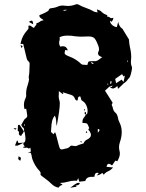

<svg xmlns="http://www.w3.org/2000/svg" viewBox="-20 -798 683 901"><path d="M383.3 -260.7Q382.8 -260.7 382.8 -261.2H383.3ZM377.4 -278.8 373.5 -280.3 377 -287.1 378.9 -286.6ZM385.3 -173.3Q382.8 -175.8 382.8 -176.8Q382.8 -178.7 384 -180.2Q385.3 -181.6 385.7 -182.6L389.6 -177.7ZM364.3 -129.9 356.9 -131.8 357.9 -135.3 364.7 -132.8ZM382.8 -261.2Q377.4 -261.2 377.4 -264.2V-267.6Q377.9 -269 377.9 -271Q377.9 -272.5 376.5 -273.4Q384.3 -272.5 384.3 -266.6Q384.3 -264.2 382.8 -261.2ZM269.5 -96.7Q273.9 -96.7 287.1 -100.6Q300.3 -101.6 308.6 -110.8Q311.5 -114.7 315.9 -114.7Q319.8 -114.7 325 -113.5Q330.1 -112.3 334 -112.3Q336.4 -112.3 338.9 -113.3Q353.5 -120.1 372.1 -125Q376.5 -137.7 389.6 -143.6Q406.7 -151.9 406.7 -164.6Q406.7 -172.9 399.9 -183.1Q394.5 -188.5 394.5 -190.9Q394.5 -193.4 398.9 -195.8Q394.5 -209.5 389.6 -216.8Q385.3 -221.2 366.7 -221.2Q366.7 -226.6 367.2 -229Q367.2 -239.3 376.5 -249.5Q380.4 -254.9 383.3 -260.7Q384.3 -261.2 385.7 -261.5Q387.2 -261.7 388.7 -263.2Q391.1 -270 391.1 -277.8Q391.1 -286.6 388.2 -295.9Q381.8 -314.5 369.6 -322.8Q360.8 -327.1 359.9 -335Q359.4 -339.8 356.4 -345.7Q345.7 -345.7 345.7 -335.4Q345.7 -328.1 342.3 -326.2Q335 -326.2 331.5 -335Q327.1 -348.1 314.5 -352.5L273.9 -365.2L277.3 -357.4Q276.4 -357.4 274.9 -356Q269 -361.3 256.3 -370.6Q256.3 -359.4 255.9 -354.7Q255.4 -350.1 255.4 -346.2Q255.4 -336.9 258.3 -328.1Q260.7 -321.3 260.7 -313.5Q260.7 -284.7 246.1 -206.5Q244.1 -216.8 243.7 -226.1Q243.7 -242.2 237.3 -255.4Q227.1 -242.7 224.1 -228.5Q221.2 -214.4 220.7 -199.7Q220.2 -189 219.2 -178.7Q224.6 -173.3 231 -168L238.3 -177.7Q241.7 -172.9 246.6 -151.9Q258.8 -101.1 262.9 -98.9Q267.1 -96.7 269.5 -96.7ZM502 -389.6Q504.9 -389.6 508.8 -396.5L494.6 -392.1Q499.5 -389.6 502 -389.6ZM390.1 -493.2Q392.6 -505.9 395.5 -508.5Q398.4 -511.2 418.5 -511.2Q420.9 -510.7 423.8 -510.7Q431.2 -510.7 437.3 -513.9Q443.4 -517.1 448.5 -521.5Q453.6 -525.9 459.5 -529.8Q439.9 -535.6 439.9 -547.4Q439.9 -550.8 441.4 -554.2Q444.8 -561 444.8 -567.4Q444.3 -578.1 439.5 -587.9Q429.2 -614.7 420.4 -620.8Q411.6 -627 395.5 -627L364.3 -626Q347.7 -626 331.1 -627.9Q317.9 -630.9 296.4 -630.9Q274.9 -630.9 259.8 -623.5L260.3 -613.8Q260.3 -610.4 259.3 -607.9Q257.3 -602.1 257.3 -596.7Q257.3 -589.8 262.2 -579.6Q269.5 -581.1 274.9 -581.1Q292.5 -581.1 298.3 -561.5Q290 -563.5 286.1 -563.5Q283.2 -553.7 283.2 -548.3Q283.2 -542.5 297.4 -536.1L305.7 -532.7Q337.4 -521 361.8 -497.1Q365.7 -493.2 390.1 -493.2ZM524.9 -407.7 550.8 -424.3 559.6 -413.1 565.9 -442.9 559.6 -439.5 552.7 -450.2 520.5 -427.7ZM439 -175.3Q447.3 -184.1 447.3 -187.5Q447.3 -190.9 439 -193.4ZM501 -404.3 504.4 -415 498.5 -417.5 497.1 -405.3ZM415 -497.6 419.9 -501.5 408.2 -506.3 406.7 -503.4ZM283.7 -747.6Q288.6 -747.6 294.4 -752.4L275.9 -751Q279.3 -747.6 283.7 -747.6ZM579.1 -506.8V-514.6H576.7L577.1 -506.8ZM486.3 -400.4 488.3 -403.8 484.4 -405.8 482.9 -403.3ZM95.2 -207 97.2 -207.5V-215.3H94.2ZM254.9 82.5Q236.3 79.6 221.2 64.5Q208.5 51.8 193.4 41Q180.7 30.8 177.2 28.8Q169.9 24.4 169.9 19Q169.9 16.6 170.9 13.7Q170.9 11.2 166.5 5.4Q144 -18.1 132.8 -48.8Q129.4 -57.6 128.4 -67.4Q126 -80.1 122.8 -81.1Q119.6 -82 116.7 -82L109.4 -81.5L125 -86.9L122.6 -105Q120.6 -104 118.2 -102.3Q115.7 -100.6 114.7 -100.6Q111.8 -105 105.5 -105L94.2 -104.5Q90.3 -104.5 87.4 -107.9L96.7 -111.3Q89.4 -117.7 89.4 -123Q89.4 -125.5 90.8 -128.4Q99.1 -130.4 99.1 -143.1L99.6 -144.5Q99.6 -156.7 95.7 -178.7Q95.7 -180.2 92.3 -181.6Q93.3 -185.1 93.3 -188.5Q93.3 -197.3 85.4 -201.7Q84 -203.1 79.6 -211.4L92.8 -234.9Q95.2 -239.3 99.1 -241.7Q107.9 -247.1 107.9 -255.9L103 -288.1L95.2 -285.6Q92.3 -295.9 92.3 -305.7Q92.3 -321.3 99.6 -336.4Q103 -343.8 103 -348.6L102.5 -357.9Q102.5 -377.9 109.4 -397Q116.2 -419.4 116.2 -425.3Q116.2 -429.7 114.7 -435.5Q114.7 -440.4 115.7 -443.8Q118.2 -451.2 119.1 -499Q119.1 -505.9 114.3 -509.3Q106.4 -515.1 104 -529.8Q103.5 -530.3 103.5 -531.2Q101.6 -542 88.9 -591.8H76.2L78.6 -602.1Q85.4 -631.3 107.9 -656.2Q113.3 -661.6 113.8 -665Q113.8 -673.3 113.3 -677.2Q116.2 -678.2 118.7 -678.2Q123 -678.2 129.4 -672.9Q129.9 -672.9 129.9 -672.4Q135.7 -667.5 138.7 -667.5Q141.1 -668.5 145.5 -676.3Q146 -677.7 147.5 -678.2Q151.4 -680.2 151.4 -689.5Q159.2 -689.9 166.3 -695.8Q173.3 -701.7 184.6 -703.1Q180.2 -707.5 175.5 -710.2Q170.9 -712.9 167.7 -716.3Q164.6 -719.7 164.6 -726.6Q208 -743.7 209.2 -751.5Q210.4 -759.3 223.1 -759.8Q236.3 -761.2 248 -765.6Q260.3 -772 274.4 -772L297.9 -770Q316.4 -770 334.5 -776.9Q337.4 -778.3 341.3 -778.3Q344.7 -778.3 347.7 -776.9Q364.7 -767.1 383.8 -760.7Q402.8 -754.4 420.9 -743.7Q424.3 -741.7 438 -739.7L434.6 -753.9Q450.2 -749 453.6 -745.6Q463.9 -733.9 478 -729Q483.9 -727.1 483.9 -723.6Q483.9 -722.2 482.4 -720.2Q483.9 -719.7 486.3 -719.5Q488.8 -719.2 491 -718.8Q493.2 -718.3 494.1 -716.8Q498 -712.9 502 -712.9Q507.3 -712.9 512.2 -714.8Q511.2 -709.5 510.3 -706.1Q509.3 -702.6 502.9 -695.3Q501 -697.3 498 -701.2L496.6 -695.3Q499.5 -686 508.8 -678.7Q518.1 -671.4 528.3 -670.9Q530.3 -681.2 534.7 -695.8Q538.6 -672.9 554.7 -662.6Q556.2 -661.1 580.1 -621.1L585 -613.3Q586.4 -592.8 589.8 -576.2Q595.7 -553.2 595.7 -530.3Q595.7 -523.4 595 -517.3Q594.2 -511.2 594.2 -506.3Q594.2 -494.1 599.1 -482.9Q599.6 -481.4 599.6 -479.5Q599.6 -470.7 593.3 -447.3Q589.8 -436.5 587.4 -433.6Q580.6 -427.2 575.2 -418.9Q571.3 -414.1 565.2 -410.2Q559.1 -406.2 554.2 -400.4Q552.7 -398.4 533.7 -380.9L531.2 -394Q529.8 -394 527.8 -392.1Q518.1 -382.8 509.8 -382.8Q501.5 -382.8 494.1 -392.1L472.7 -372.6L508.3 -316.4Q508.3 -314 506.3 -311.3Q504.4 -308.6 504.4 -305.7Q504.4 -303.7 505.9 -301.3Q508.8 -296.9 509.3 -291.5Q512.7 -275.4 522.9 -268.1Q530.8 -261.2 534.2 -242.2Q535.6 -233.9 539.1 -227.1Q551.3 -203.6 551.3 -178.7Q551.3 -155.3 542.5 -130.4Q538.6 -118.7 538.6 -107.4Q538.6 -98.1 541 -88.9Q542.5 -82.5 542.5 -76.7Q542.5 -62.5 530.3 -41L521.5 -44.4L505.9 -21.5Q496.6 -29.3 490.7 -29.3Q482.4 -29.3 480 -15.1Q487.3 -14.6 494.9 -13.7Q502.4 -12.7 510.7 -12.2Q500 0.5 487.3 5.9Q474.6 11.2 466.8 22Q462.9 15.6 460.9 13.7Q457.5 15.1 454.6 17.1Q446.8 23.4 434.1 25.4Q434.6 24.4 443.4 14.2Q439.5 12.7 436 12.7Q424.3 12.7 423.3 31.2Q418 32.2 412.1 32.2Q410.2 31.7 407.7 31.7Q402.3 31.7 396.5 33.7Q382.8 38.6 380.4 51.3Q356.4 54.7 352.1 54.7L346.7 37.6L341.3 50.3Q336.4 49.8 331.1 49.8Q314.9 49.8 298.1 54.9Q281.2 60.1 261.2 60.5L273.9 68.8Q260.7 73.7 258.3 78.1Q256.3 81.1 254.9 82.5ZM80.1 -160.2Q68.4 -162.1 68.4 -171.4Q69.3 -174.3 69.3 -176.8Q69.3 -180.7 64.9 -183.1Q63.5 -184.1 63 -185.1Q64 -208.5 64.5 -210.4Q67.4 -212.4 69.3 -212.4Q71.8 -212.4 74.2 -209Q84 -193.4 91.8 -182.1Q89.4 -174.8 87.9 -172.9Q81.1 -167 80.1 -160.2ZM309.6 83Q338.4 61.5 342 60.8Q345.7 60.1 347.2 60.1L354.5 60.5Q353.5 66.4 349.9 68.6Q346.2 70.8 342 71.5Q337.9 72.3 334.5 73.7L340.3 78.1ZM60.5 -114.3Q57.1 -114.3 50.3 -115.2L59.6 -138.2H62.5Q64 -134.8 64.9 -130.9L66.9 -127L90.8 -128.4Q64.5 -114.3 60.5 -114.3ZM75.2 -43.5Q65.4 -49.8 65.4 -53.2Q65.4 -57.1 67.4 -64.5Q78.1 -60.1 78.1 -55.7Q78.1 -52.2 75.2 -43.5ZM135.7 -684.1 115.2 -695.3Q124 -701.2 128.4 -701.2Q134.8 -701.2 135.7 -684.1ZM52.7 -189.9Q50.8 -189.9 43 -195.8L57.1 -196.3Q54.7 -189.9 52.7 -189.9ZM80.6 -572.8 76.2 -586.4Q85.9 -583 85.9 -580.1Q85.9 -577.6 80.6 -572.8ZM92.3 -181.6 91.8 -182.1Q92.3 -182.1 92.3 -181.6Z"/></svg>

Font: Pinzelan
Style: Regular
Weight: 400
Designer: GGBot
Version: 1.01